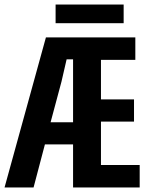

<svg xmlns="http://www.w3.org/2000/svg" viewBox="-20 -823 640 843"><path d="M300.8 -189H177.2L127.4 0H0L181.6 -658.7H574.2V-560.1H423.3V-386.7H568.4V-289.1H423.3V-98.6H593.3V0H300.8ZM300.8 -562.5H272.5L250 -464.8L202.1 -286.1H300.8ZM224.1 -803.2H522.9V-721.2H224.1Z"/></svg>

Font: Cousine
Style: Bold
Weight: 700
Monospace: yes
Designer: Steve Matteson
Foundry: Ascender Corporation
Version: Version 1.20